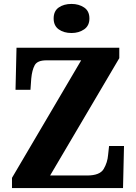

<svg xmlns="http://www.w3.org/2000/svg" viewBox="-20 -957 693 977"><path d="M41 0H606L611 -214H535L530 -168Q527 -130 507.5 -97Q488 -64 423 -64H235L587 -661V-714H64L59 -500H135L139 -557Q143 -600 156.5 -625Q170 -650 216 -650H393L41 -52ZM344 -789Q381 -789 408 -807.5Q435 -826 435 -863Q435 -901 408 -919Q381 -937 344 -937Q305 -937 279 -919Q253 -901 253 -863Q253 -826 279 -807.5Q305 -789 344 -789Z"/></svg>

Font: Noto Serif SemiCondensed Extra
Style: Regular
Weight: 800
Width: 4
Designer: Monotype Design Team
Foundry: Monotype Imaging Inc.
Version: Version 1.002